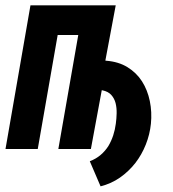

<svg xmlns="http://www.w3.org/2000/svg" viewBox="-28 -548 635 706"><path d="M359.4 -325.2 397.5 -528.3H84L-7.8 0H110.8L184.1 -419.4H259.8L186.5 0H306.2L346.2 -216.3L349.1 -215.8Q370.1 -211.4 381.3 -198.7Q392.6 -186 397 -168.9Q401.4 -151.4 400.9 -131.3Q400.4 -111.3 397.9 -93.3Q395 -70.8 388.2 -50Q381.3 -29.3 370.6 -11.2Q358.9 7.3 342 21.7Q325.2 36.1 302.2 44.9L341.8 137.2Q380.9 127.4 413.1 105Q445.3 82.5 469.7 51.3Q493.2 21 508.1 -16.4Q522.9 -53.7 526.9 -92.8Q531.2 -135.7 522.9 -176.3Q514.6 -216.8 494.1 -249Q473.6 -280.8 440.7 -301Q407.7 -321.3 362.3 -324.7Z"/></svg>

Font: Roboto Mono SemiBold
Style: Italic
Weight: 600
Italic angle: -10°
Monospace: yes
Designer: Google
Version: Version 3.000